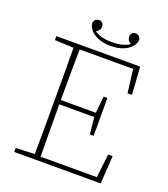

<svg xmlns="http://www.w3.org/2000/svg" viewBox="-150 -946 924 1053"><g transform="rotate(20 311.5 -419.5)"><path d="M56 -653V-676H545L556 -515H530L513 -651H201Q200 -581 199.5 -509Q199 -437 199 -357V-355H403L413 -453H435V-232H413L403 -330H199V-327Q199 -242 199.5 -168.5Q200 -95 201 -25H529L545 -163H571L561 0H56V-23L166 -28Q167 -97 167 -167Q167 -237 167 -307V-370Q167 -441 167 -510Q167 -579 166 -648ZM353 -727Q295 -727 257 -751.5Q219 -776 216 -813Q223 -839 246 -839Q259 -839 266.5 -831Q274 -823 274 -811Q274 -788 251 -775Q287 -749 353 -749Q419 -749 455 -775Q432 -788 432 -811Q432 -823 439.5 -831Q447 -839 460 -839Q483 -839 490 -813Q487 -776 449 -751.5Q411 -727 353 -727Z"/></g></svg>

Font: Source Serif 4 SmText ExtraLight
Style: Regular
Weight: 200
Designer: Frank Grießhammer
Foundry: Adobe
Version: Version 4.005;hotconv 1.1.0;makeotfexe 2.6.0